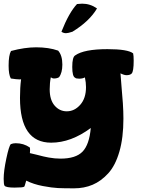

<svg xmlns="http://www.w3.org/2000/svg" viewBox="-35 -768 768 1047"><path d="M-15 207Q-15 165 -0.5 96.5Q14 28 24 18Q36 13 51 13Q94 13 127 36Q129 36 129 51Q129 61 128 67Q142 70 166 76Q190 82 201.5 85Q213 88 230.5 91Q248 94 263 95.5Q278 97 295 97Q378 97 415 59Q452 21 460 -70Q352 10 244 10Q74 10 74 -234Q74 -290 80 -336Q79 -335 71 -335Q56 -335 24 -340Q12 -361 12 -410Q12 -467 25 -490Q100 -510 162 -510Q231 -510 282 -492Q305 -466 305 -416Q305 -371 287 -347Q276 -340 259 -340Q254 -340 252 -341Q250 -342 247.5 -343.5Q245 -345 242 -346Q236 -316 236 -281Q236 -223 263 -192Q290 -161 329 -161Q371 -161 402.5 -196.5Q434 -232 434 -293Q434 -318 428 -346Q416 -339 397 -339Q379 -339 375 -344Q359 -350 359 -403Q359 -457 375 -466Q423 -500 551 -500Q662 -500 691 -477Q694 -465 694 -437Q694 -379 683 -367Q674 -358 655 -358Q642 -358 622 -368Q623 -346 627.5 -298Q632 -250 635 -205Q638 -160 638 -121Q638 -17 616 59Q594 135 555 177.5Q516 220 470 239.5Q424 259 369 259Q313 259 281 257.5Q249 256 198.5 246.5Q148 237 108 217Q99 250 97 250Q91 255 44 255Q-1 255 -10 245Q-15 238 -15 207ZM300 -595Q341 -699 385 -746Q403 -748 413 -748Q457 -748 494 -722Q453 -652 360 -595Q336 -587 325 -587Q311 -587 300 -595Z"/></svg>

Font: Gorditas
Style: Bold
Weight: 700
Designer: Gustavo Dipre (gbrenda1987@gmail.com)
Foundry: Gustavo Dipre (gbrenda1987@gmail.com)
Version: Version 001.001